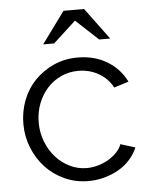

<svg xmlns="http://www.w3.org/2000/svg" viewBox="-53 -782 655 836"><g transform="rotate(-5 274.5 -364.0)"><path d="M300 10Q244 10 196 -12Q148 -34 113.5 -71Q79 -108 59 -157.5Q39 -207 39 -262Q39 -317 58 -366Q77 -415 112 -451Q147 -487 194.5 -508.5Q242 -530 299 -530Q373 -530 428 -496.5Q483 -463 511 -406L447 -386Q425 -427 385 -449.5Q345 -472 297 -472Q257 -472 222 -456Q187 -440 161.5 -412Q136 -384 121 -345.5Q106 -307 106 -262Q106 -218 121.5 -178.5Q137 -139 163 -110Q189 -81 224 -64Q259 -47 298 -47Q323 -47 348.5 -54.5Q374 -62 394.5 -74.5Q415 -87 430.5 -103.5Q446 -120 452 -138L516 -118Q505 -91 484 -67Q463 -43 435 -26.5Q407 -10 372.5 0Q338 10 300 10ZM256 -738H346L448 -600H400L302 -691L203 -600H155Z"/></g></svg>

Font: Rising Sun Light
Style: Regular
Weight: 300
Designer: Matt McInerney, Pablo Impallari, Rodrigo Fuenzalida (Raleway font), Stephen Hutchings (Greek), Cristiano Sobral (main ch
Foundry: The Rising Sun Project Authors
Version: Version 4.327; ttfautohint (v1.8.4.7-5d5b-dirty)